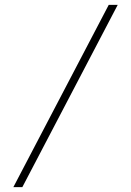

<svg xmlns="http://www.w3.org/2000/svg" viewBox="-20 -710 540 791"><path d="M465 -690H428L35 61H72Z"/></svg>

Font: Exo 2 Extra Light
Style: Regular
Weight: 250
Designer: Natanael Gama
Version: Version 1.001;PS 001.001;hotconv 1.0.88;makeotf.lib2.5.64775